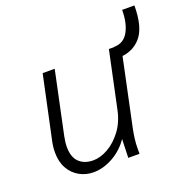

<svg xmlns="http://www.w3.org/2000/svg" viewBox="-121 -776 883 899"><g transform="rotate(-20 321.0 -326.5)"><path d="M57 -140Q57 -168 63 -196L130 -510H190L124 -198Q118 -170 118 -146Q118 -95 144 -70Q170 -45 214 -45Q250 -45 288.5 -67Q327 -89 358 -130.5Q389 -172 401 -232L460 -510H520L438 -122Q433 -97 430 -73.5Q427 -50 427 -25V0H371L374 -93Q342 -46 293.5 -19Q245 8 196 8Q159 8 127 -9.5Q95 -27 76 -60.5Q57 -94 57 -140ZM486 -511Q534 -511 557.5 -553Q581 -595 581 -661H642Q642 -551 599.5 -503.5Q557 -456 486 -456Z"/></g></svg>

Font: Radio Canada Light
Style: Italic
Weight: 300
Italic angle: -12°
Designer: Charles Daoud, Etienne Aubert Bonn, Alexandre Saumier Demers, Jacques Le Bailly
Foundry: Radio-Canada
Version: Version 2.104; ttfautohint (v1.8.4.7-5d5b);gftools[0.9.28.de